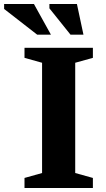

<svg xmlns="http://www.w3.org/2000/svg" viewBox="-74 -936 530 956"><path d="M388.5 -50V0H48V-50L135.5 -74.5V-623.5L48 -648V-698H388.5V-648L300.5 -623.5V-74.5ZM179.5 -763.5H111L-53.5 -891.5V-916H95ZM341.5 -763.5H277L172 -894.5V-916H309Z"/></svg>

Font: Newsreader 9pt SemiBold
Style: Regular
Weight: 600
Designer: Hugues Gentile
Foundry: Production Type
Version: Version 1.003